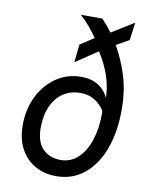

<svg xmlns="http://www.w3.org/2000/svg" viewBox="-91 -901 783 977"><g transform="rotate(10 300.0 -412.5)"><path d="M266.5 7.5Q206 7.5 158.2 -19Q110.5 -45.5 83 -95.2Q55.5 -145 54.5 -214.5Q53.5 -298.5 86.2 -366Q119 -433.5 176.2 -473Q233.5 -512.5 306.5 -512.5Q359 -512.5 395 -489.5Q431 -466.5 447.5 -427Q446.5 -487.5 426 -545.8Q405.5 -604 371.5 -656L257.5 -579.5L267.5 -672.5L338.5 -719Q320.5 -745 297.5 -772.5Q274.5 -800 248 -823H359.5Q374 -807 387 -792Q400 -777 412.5 -760L528 -831.5L515.5 -739.5L449.5 -702.5Q488 -636.5 512 -559.5Q536 -482.5 537 -395Q538.5 -273 505.5 -182.5Q472.5 -92 411.2 -42.2Q350 7.5 266.5 7.5ZM274.5 -77.5Q326.5 -77.5 364 -112.8Q401.5 -148 421.5 -208.5Q441.5 -269 441.5 -345Q441.5 -359.5 439.5 -362.5Q430.5 -377.5 414.2 -393.2Q398 -409 373.8 -420Q349.5 -431 316 -431Q264.5 -431 226.2 -405Q188 -379 167.2 -331Q146.5 -283 147 -217.5Q148 -146.5 183.5 -112Q219 -77.5 274.5 -77.5Z"/></g></svg>

Font: Spline Sans Mono
Style: Italic
Weight: 400
Italic angle: -4°
Monospace: yes
Designer: Eben Sorkin, Mirko Velimirovic
Foundry: Sorkin Type
Version: Version 1.004